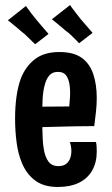

<svg xmlns="http://www.w3.org/2000/svg" viewBox="-20 -732 444 764"><path d="M210 12Q154 12 119.5 -14Q85 -40 67 -84Q52 -120 46 -165.5Q40 -211 40 -261Q40 -306 45.5 -346.5Q51 -387 63 -420Q82 -468 119 -496.5Q156 -525 216 -525Q273 -525 305 -502Q337 -479 351 -437.5Q365 -396 365 -342Q365 -316 362 -288Q359 -260 355 -230L255 -300Q256 -317 257.5 -332.5Q259 -348 259 -362Q259 -387 254.5 -406Q250 -425 240 -435.5Q230 -446 210 -446Q188 -446 175.5 -431Q163 -416 157 -390Q151 -367 149.5 -336Q148 -305 148 -270Q148 -245 148.5 -222Q149 -199 150 -178.5Q151 -158 154 -140Q159 -108 172.5 -89.5Q186 -71 212 -71Q231 -71 242 -79Q253 -87 258.5 -100.5Q264 -114 264 -131Q264 -140 262.5 -149Q261 -158 258 -167H362Q364 -157 364.5 -147.5Q365 -138 365 -129Q365 -86 347 -54Q329 -22 294.5 -5Q260 12 210 12ZM73 -223 70 -307 338 -309 355 -230Q355 -230 336 -230Q317 -230 286 -229.5Q255 -229 217 -228Q179 -227 141.5 -226Q104 -225 73 -223ZM295 -560Q296 -559 287 -568Q278 -577 265.5 -589.5Q253 -602 241 -610Q230 -620 217 -630.5Q204 -641 195 -648.5Q186 -656 186 -655L259 -712Q258 -713 264.5 -703.5Q271 -694 281.5 -681Q292 -668 301 -656Q313 -643 324 -629.5Q335 -616 342.5 -608Q350 -600 348 -601ZM120 -556Q121 -555 111.5 -564Q102 -573 89.5 -585.5Q77 -598 66 -606Q55 -616 42 -626.5Q29 -637 20 -644.5Q11 -652 11 -651L83 -708Q83 -709 89.5 -699.5Q96 -690 106 -677Q116 -664 126 -652Q137 -639 148.5 -625.5Q160 -612 167 -604Q174 -596 173 -597Z"/></svg>

Font: Truculenta
Style: Bold
Weight: 700
Designer: Ivan Castro, Eva Sanz & Omnibus-Type Team
Foundry: Omnibus-Type
Version: Version 1.002